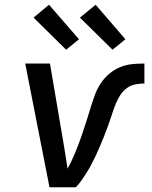

<svg xmlns="http://www.w3.org/2000/svg" viewBox="-20 -787 640 807"><path d="M188 0 86 -520H190L249 -173Q253 -150 256.5 -126Q260 -102 264 -78Q281 -109 294.5 -141.5Q308 -174 319.5 -206.5Q331 -239 341.5 -272Q352 -305 362 -338V-339Q370 -364 379 -388.5Q388 -413 403 -436Q418 -459 439.5 -477Q461 -495 485.5 -505Q510 -515 536 -517.5Q562 -520 587 -520V-436Q569 -436 549.5 -432.5Q530 -429 513.5 -417Q497 -405 486 -388Q475 -371 467.5 -353Q460 -335 454 -316.5Q448 -298 441.5 -279.5Q435 -261 428.5 -243Q422 -225 414.5 -207Q407 -189 399.5 -171Q392 -153 383.5 -135Q375 -117 366 -99.5Q357 -82 346.5 -65Q336 -48 324.5 -31.5Q313 -15 299 0ZM453 -578 316 -713 382 -767 507 -622ZM258 -578 121 -713 186 -767 312 -622Z"/></svg>

Font: Iosevka SS04 Md Ex Obl
Style: Regular
Weight: 500
Width: 7
Italic angle: -9°
Monospace: yes
Designer: Belleve Invis
Foundry: Belleve Invis
Version: Version 19.0.0; ttfautohint (v1.8.4)